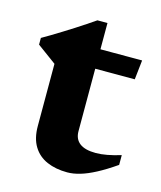

<svg xmlns="http://www.w3.org/2000/svg" viewBox="-90 -612 582 692"><g transform="rotate(15 201.0 -266.0)"><path d="M226 -141.5Q226 -112 246 -96.8Q266 -81.5 306 -81.5Q325.5 -81.5 348.5 -85.8Q371.5 -90 399 -98.5V-62Q360 -35 329 -18.8Q298 -2.5 272.5 5Q247 12.5 225 12.5Q181.5 12.5 148.8 -1.8Q116 -16 97.8 -45.8Q79.5 -75.5 79.5 -121.5V-353.5L8 -406V-431Q23 -439.5 40.8 -450.2Q58.5 -461 78 -473Q97.5 -485 117 -497.5Q136.5 -510 154.8 -522.2Q173 -534.5 188.5 -545H226V-435ZM166 -374.5 166.5 -447H381.5L373.5 -374.5Z"/></g></svg>

Font: Newsreader 16pt 16pt
Style: Bold
Weight: 700
Version: Version 1.003